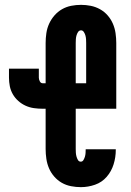

<svg xmlns="http://www.w3.org/2000/svg" viewBox="-20 -763 540 791"><path d="M313 8Q293 8 272.5 4Q252 0 234.5 -10Q217 -20 203.5 -35.5Q190 -51 182 -69.5Q174 -88 171 -108.5Q168 -129 168 -149V-315H156Q138 -315 120 -317.5Q102 -320 85.5 -327.5Q69 -335 55.5 -347Q42 -359 33 -374.5Q24 -390 20.5 -407.5Q17 -425 17 -443V-480H140V-443Q140 -436 144 -428Q148 -420 156 -420H168V-586Q168 -606 171 -626.5Q174 -647 182.5 -665.5Q191 -684 204.5 -699.5Q218 -715 235.5 -725Q253 -735 273 -739Q293 -743 314 -743Q334 -743 354 -739Q374 -735 392 -725Q410 -715 423.5 -699.5Q437 -684 445 -665.5Q453 -647 456 -626.5Q459 -606 459 -586V-315H292V-149Q292 -141 292.5 -133.5Q293 -126 295 -118.5Q297 -111 301 -104Q305 -97 313 -97Q320 -97 324 -104Q328 -111 330 -118Q332 -125 332.5 -132.5Q333 -140 333 -147V-148H457V-145Q457 -115 448 -86Q439 -57 419.5 -34.5Q400 -12 371.5 -2Q343 8 313 8ZM335 -420V-586Q335 -594 334.5 -601.5Q334 -609 332 -616.5Q330 -624 325.5 -631Q321 -638 314 -638Q306 -638 301.5 -631Q297 -624 295 -616.5Q293 -609 292.5 -601.5Q292 -594 292 -586V-420Z"/></svg>

Font: Iosevka Curly Extrabold
Style: Regular
Weight: 800
Monospace: yes
Designer: Belleve Invis
Foundry: Belleve Invis
Version: Version 22.1.2; ttfautohint (v1.8.4)